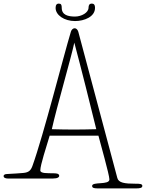

<svg xmlns="http://www.w3.org/2000/svg" viewBox="-70 -992 811 1067"><path d="M458 -948C458 -969 449 -972 439 -972C428 -972 422 -964 422 -949C422 -922 383 -900 347 -900C309 -900 273 -908 273 -949C273 -965 270 -972 256 -972C246 -972 239 -965 239 -948C239 -908 287 -875 347 -875C399 -875 458 -899 458 -948ZM365 -816C361 -830 351 -835 345 -835C335 -835 327 -826 324 -816C283 -681 172 -241 110 -69C101 -45 90 -34 61 -31C51 -30 -2 -26 -30 -25C-43 -25 -50 -20 -50 -14C-50 -4 -39 0 -27 0H225C251 0 259 -8 259 -15C259 -29 238 -29 225 -29C195 -30 154 -27 154 -45C154 -75 187 -174 206 -238H477C486 -202 538 -20 538 5C538 38 442 16 442 41C442 51 449 55 473 55H686C709 55 721 52 721 41C721 29 704 29 685 29C622 29 589 24 582 -3ZM343 -755C382 -609 433 -405 465 -274C424 -273 381 -272 340 -272C299 -272 259 -273 218 -274C245 -396 326 -673 343 -755Z"/></svg>

Font: Life Savers
Style: Regular
Weight: 400
Designer: Pablo Impallari, Rodrigo Fuenzalida, Brenda Gallo
Foundry: Pablo Impallari, Rodrigo Fuenzalida, Brenda Gallo
Version: Version 3.000